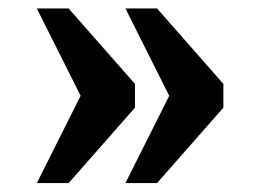

<svg xmlns="http://www.w3.org/2000/svg" viewBox="-20 -491 600 443"><path d="M269.4 -68.6 370.4 -270 269.4 -471.4H342.4L495.4 -297.4V-242.6L342.4 -68.6ZM65 -68.6 166 -270 65 -471.4H138.4L291.4 -297.4V-242.6L138.4 -68.6Z"/></svg>

Font: Noto Serif Hentaigana ExtraLight
Style: Regular
Weight: 200
Designer: Kazuhiro Yamada
Foundry: nipponia
Version: Version 1.000